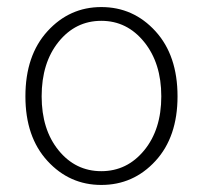

<svg xmlns="http://www.w3.org/2000/svg" viewBox="-20 -512 575 544"><path d="M267 12Q177 12 114.5 -56Q52 -124 52 -239Q52 -355 114.5 -423.5Q177 -492 267 -492Q358 -492 420.5 -423.5Q483 -355 483 -239Q483 -124 420.5 -56Q358 12 267 12ZM98 -239Q98 -145 146 -86Q194 -27 267 -27Q340 -27 388.5 -86Q437 -145 437 -239Q437 -333 388.5 -393Q340 -453 267 -453Q194 -453 146 -393.5Q98 -334 98 -239Z"/></svg>

Font: Toshiba Sans Light
Style: Regular
Weight: 300
Designer: Paul D. Hunt
Foundry: Toshiba Corporation
Version: Version 2.020;PS 2.0;hotconv 1.0.86;makeotf.lib2.5.63406